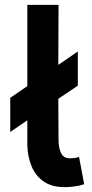

<svg xmlns="http://www.w3.org/2000/svg" viewBox="-20 -753 377 787"><path d="M244 14Q192 14 158.5 -9.5Q125 -33 109 -72.5Q93 -112 92 -158Q92 -208 92 -260L22 -212V-352L92 -400Q92 -492 92 -578.5Q92 -665 92 -733H220Q220 -682 219.5 -618.5Q219 -555 219 -487L299 -542V-402L219 -348Q219 -302 219.5 -259Q220 -216 220 -179Q220 -146 230.5 -125Q241 -104 267 -104Q276 -104 285 -105Q294 -106 304 -110L325 2Q309 8 287 11Q265 14 244 14Z"/></svg>

Font: Kreadon
Style: Bold
Weight: 700
Designer: Reiya WATANABE
Foundry: StudioGnu
Version: Version 1.003; ttfautohint (v1.8.4.7-5d5b);gftools[0.9.32]